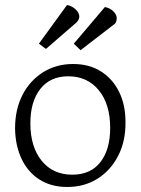

<svg xmlns="http://www.w3.org/2000/svg" viewBox="-20 -810 560 765"><path d="M248 -65Q184 -65 137.5 -94.5Q91 -124 66 -177Q41 -230 40 -298Q40 -374 69.5 -431.5Q99 -489 151.5 -522Q204 -555 271 -555Q335 -555 381.5 -526Q428 -497 454 -445Q480 -393 480 -324Q481 -248 451 -189.5Q421 -131 368.5 -98Q316 -65 248 -65ZM268 -114Q341 -114 380 -164Q419 -214 419 -301Q419 -395 373.5 -450.5Q328 -506 252 -506Q180 -506 140.5 -455.5Q101 -405 101 -319Q101 -225 146 -169.5Q191 -114 268 -114ZM432 -711 301 -610 274 -636 398 -782Q419 -778 432.5 -764Q446 -750 445 -736Q445 -730 442.5 -723Q440 -716 432 -711ZM283 -719 163 -615 135 -636 247 -790Q268 -786 282 -772Q296 -758 296 -744Q296 -731 283 -719Z"/></svg>

Font: Gowun Batang
Style: Regular
Weight: 400
Designer: Yanghee Ryu
Foundry: Yanghee Ryu
Version: Version 2.000